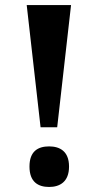

<svg xmlns="http://www.w3.org/2000/svg" viewBox="-20 -734 388 762"><path d="M141 -229H207L262 -714H86ZM175 8C217 8 254 -12 254 -73C254 -134 217 -153 175 -153C131 -153 97 -134 97 -73C97 -12 131 8 175 8Z"/></svg>

Font: Noto Serif Condensed ExtraBold
Style: Regular
Weight: 800
Width: 3
Designer: Monotype Design Team
Foundry: Monotype Imaging Inc.
Version: Version 2.013